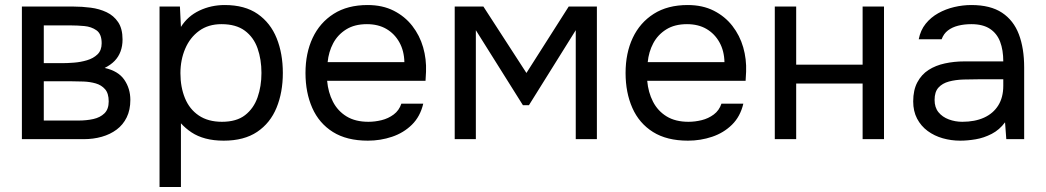

<svg xmlns="http://www.w3.org/2000/svg" viewBox="-20 -553 4155 763"><path d="M67 0V-527H271Q306 -527 340.5 -522.5Q375 -518 403.5 -504.5Q432 -491 449.5 -465Q467 -439 467 -396Q467 -370 459 -348.5Q451 -327 435.5 -311Q420 -295 396 -283Q450 -271 474 -236Q498 -201 498 -156Q498 -116 483.5 -86.5Q469 -57 443.5 -38Q418 -19 384.5 -9.5Q351 0 313 0ZM154 -74H293Q324 -74 351 -80Q378 -86 395 -102.5Q412 -119 412 -150Q412 -182 397.5 -198.5Q383 -215 360.5 -221.5Q338 -228 312 -229Q286 -230 263 -230H154ZM154 -302H227Q247 -302 273.5 -304Q300 -306 325.5 -313.5Q351 -321 367.5 -337Q384 -353 384 -381Q384 -418 363.5 -432.5Q343 -447 315 -449.5Q287 -452 263 -452H154Z M614 190V-527H695L699 -446Q726 -489 772.5 -511Q819 -533 873 -533Q953 -533 1004 -497.5Q1055 -462 1079.5 -401Q1104 -340 1104 -263Q1104 -186 1079 -125Q1054 -64 1002 -29Q950 6 869 6Q829 6 797 -2.5Q765 -11 741 -27Q717 -43 699 -63V190ZM862 -69Q920 -69 954 -95.5Q988 -122 1003.5 -166Q1019 -210 1019 -263Q1019 -317 1003.5 -361Q988 -405 953 -431Q918 -457 860 -457Q808 -457 771.5 -430.5Q735 -404 716 -359.5Q697 -315 697 -262Q697 -207 715 -163Q733 -119 770 -94Q807 -69 862 -69Z M1442 6Q1358 6 1303 -28.5Q1248 -63 1221 -124Q1194 -185 1194 -263Q1194 -342 1222.5 -402.5Q1251 -463 1306 -498Q1361 -533 1441 -533Q1500 -533 1544.5 -510.5Q1589 -488 1618.5 -450Q1648 -412 1661.5 -365Q1675 -318 1673 -268Q1672 -259 1672 -250Q1672 -241 1671 -232H1280Q1284 -186 1303 -149Q1322 -112 1357 -90.5Q1392 -69 1444 -69Q1470 -69 1496.5 -75.5Q1523 -82 1544.5 -98Q1566 -114 1575 -141H1662Q1650 -90 1617 -57.5Q1584 -25 1538 -9.5Q1492 6 1442 6ZM1282 -306H1587Q1586 -351 1567 -385Q1548 -419 1515.5 -438Q1483 -457 1438 -457Q1389 -457 1355.5 -436Q1322 -415 1304 -381Q1286 -347 1282 -306Z M1787 0V-527H1901L2072 -263L2240 -527H2352V0H2268V-433L2082 -135H2058L1871 -433V0Z M2714 6Q2630 6 2575 -28.5Q2520 -63 2493 -124Q2466 -185 2466 -263Q2466 -342 2494.5 -402.5Q2523 -463 2578 -498Q2633 -533 2713 -533Q2772 -533 2816.5 -510.5Q2861 -488 2890.5 -450Q2920 -412 2933.5 -365Q2947 -318 2945 -268Q2944 -259 2944 -250Q2944 -241 2943 -232H2552Q2556 -186 2575 -149Q2594 -112 2629 -90.5Q2664 -69 2716 -69Q2742 -69 2768.5 -75.5Q2795 -82 2816.5 -98Q2838 -114 2847 -141H2934Q2922 -90 2889 -57.5Q2856 -25 2810 -9.5Q2764 6 2714 6ZM2554 -306H2859Q2858 -351 2839 -385Q2820 -419 2787.5 -438Q2755 -457 2710 -457Q2661 -457 2627.5 -436Q2594 -415 2576 -381Q2558 -347 2554 -306Z M3059 0V-527H3144V-296H3408V-527H3493V0H3408V-221H3144V0Z M3796 6Q3760 6 3726.5 -3.5Q3693 -13 3666.5 -32.5Q3640 -52 3624.5 -81.5Q3609 -111 3609 -150Q3609 -195 3625.5 -226Q3642 -257 3670 -275Q3698 -293 3735 -301Q3772 -309 3812 -309H3967Q3967 -354 3954.5 -387Q3942 -420 3914 -438.5Q3886 -457 3840 -457Q3812 -457 3788 -451Q3764 -445 3747 -432Q3730 -419 3722 -397H3631Q3638 -433 3658.5 -458.5Q3679 -484 3708.5 -500.5Q3738 -517 3772 -525Q3806 -533 3840 -533Q3916 -533 3962 -502.5Q4008 -472 4029 -416.5Q4050 -361 4050 -285V0H3979L3974 -67Q3952 -37 3921 -21Q3890 -5 3857.5 0.5Q3825 6 3796 6ZM3804 -69Q3854 -69 3890.5 -85.5Q3927 -102 3947 -134Q3967 -166 3967 -212V-238H3874Q3841 -238 3809 -237Q3777 -236 3751 -229Q3725 -222 3709.5 -205Q3694 -188 3694 -156Q3694 -126 3709.5 -107Q3725 -88 3750.5 -78.5Q3776 -69 3804 -69Z"/></svg>

Font: Onest
Style: Regular
Weight: 400
Designer: Dmitri Voloshin, Andrey Kudryavtsev
Foundry: Dmitri Voloshin, Andrey Kudryavtsev
Version: Version 1.000;gftools[0.9.33]